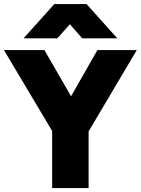

<svg xmlns="http://www.w3.org/2000/svg" viewBox="-28 -954 714 974"><path d="M236.5 0V-289.5L-8 -700H197.5L332.5 -465.5L466 -700H666L421.5 -287.5V0ZM91.5 -759.5 247.5 -933.5H411L567 -759.5H389L326.5 -831L263 -759.5Z"/></svg>

Font: Geologica Cursive ExtraBold
Style: Regular
Weight: 800
Designer: Sindre Bremnes, Frode Helland
Foundry: Monokrom Skriftforlag AS
Version: Version 1.010;gftools[0.9.28]